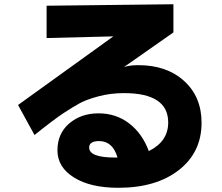

<svg xmlns="http://www.w3.org/2000/svg" viewBox="-20 -809 1040 899"><path d="M64.5 -317.4 510.7 -638.7 198.2 -630.9V-782.2L792 -789.1V-657.2L560.5 -495.1Q586.9 -503.9 627.9 -503.9Q760.7 -503.9 842.3 -429.7Q923.8 -355.5 923.8 -234.4Q923.8 -95.7 817.4 -12.7Q710.9 70.3 534.2 70.3Q403.3 70.3 326.2 22Q249 -26.4 249 -105Q249 -183.6 304.2 -231Q359.4 -278.3 441.4 -278.3Q523.4 -278.3 585 -231Q646.5 -183.6 676.8 -101.6Q767.6 -146.5 767.6 -235.4Q767.6 -373 560.5 -373Q497.1 -373 440.9 -357.9Q384.8 -342.8 353.5 -325.7Q322.3 -308.6 278.8 -280.3Q235.4 -252 141.6 -176.8ZM397.5 -118.2Q397.5 -71.3 518.6 -71.3H530.3Q507.8 -148.4 444.3 -148.4Q397.5 -148.4 397.5 -118.2Z"/></svg>

Font: GenEi M Gothic v2 Heavy
Style: Regular
Weight: 800
Version: Version 2.0